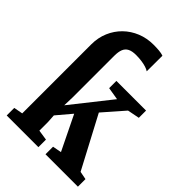

<svg xmlns="http://www.w3.org/2000/svg" viewBox="-241 -937 1041 1041"><g transform="rotate(45 279.0 -417.0)"><path d="M12 0V-58L63.5 -67.5V-596.5Q63.5 -648 82 -691.5Q100.5 -735 133.2 -767Q166 -799 209.8 -816.8Q253.5 -834.5 304.5 -834.5Q326 -834.5 346.2 -832.8Q366.5 -831 380 -826L379.5 -706Q370.5 -712.5 354.8 -717.5Q339 -722.5 319 -725.2Q299 -728 276.5 -728Q246.5 -728 228.8 -719Q211 -710 203.2 -690.8Q195.5 -671.5 195.5 -640.5V-322.5L193.5 -259.5L372.5 -485.5L300 -497.5V-553H527.5V-497.5L458.5 -484L354 -364.5L511.5 -67L558 -58V0H309.5V-58L360.5 -67.5L264 -265.5L192.5 -181L195.5 -133V-67L255 -58V0Z"/></g></svg>

Font: Merriweather 24pt SemiCondensed
Style: Bold
Weight: 700
Width: 4
Designer: Eben Sorkin
Foundry: Eben Sorkin
Version: Version 2.100